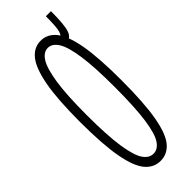

<svg xmlns="http://www.w3.org/2000/svg" viewBox="-235 -694 721 721"><g transform="rotate(-45 125.0 -333.5)"><path d="M125 11Q89 11 64.5 -18Q40 -47 27 -116.5Q14 -186 14 -308Q14 -427 27 -496.5Q40 -566 64.5 -596.5Q89 -627 125 -627Q161 -627 185.5 -596.5Q210 -566 222.5 -496.5Q235 -427 235 -308Q235 -186 222.5 -116.5Q210 -47 185.5 -18Q161 11 125 11ZM125 -27Q148 -27 164.5 -51Q181 -75 190 -136.5Q199 -198 199 -308Q199 -414 190 -475.5Q181 -537 164.5 -563Q148 -589 125 -589Q102 -589 85.5 -563Q69 -537 59.5 -475.5Q50 -414 50 -308Q50 -198 59.5 -136.5Q69 -75 85.5 -51Q102 -27 125 -27ZM186 -553 184 -584Q193 -584 198.5 -602.5Q204 -621 204 -678H231Q231 -607 222 -580Q213 -553 186 -553Z"/></g></svg>

Font: Inconsolata UltraCondensed Light
Style: Regular
Weight: 300
Width: 1
Monospace: yes
Designer: Raph Levien, Cyreal, Brenton Simpson
Foundry: Raph Levien, Cyreal, Google
Version: Version 3.001; ttfautohint (v1.8.2.53-6de2)